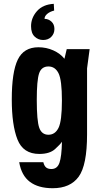

<svg xmlns="http://www.w3.org/2000/svg" viewBox="-20 -803 529 1014"><path d="M258.4 191Q351.2 191 395.5 130.2Q439.8 69.4 439.8 -93.4V-441.8L453.4 -543.4H332.4L320.4 -492.6Q298.4 -520.4 261.6 -536.9Q224.8 -553.4 183 -553.4Q105.4 -553.4 73.8 -487.9Q42.2 -422.4 42.2 -277.8Q42.2 -142.4 72.3 -66.2Q102.4 10 187.6 10Q242.4 10 270.8 -15.7Q299.2 -41.4 307.2 -54.6Q305.6 23.4 294.1 56.5Q282.6 89.6 251.6 89.6Q233.8 89.6 223.7 81.5Q213.6 73.4 208.8 53.6H81.4Q93.2 123.8 137.9 157.4Q182.6 191 258.4 191ZM235.8 -452Q271 -452 289 -416.3Q307 -380.6 307 -272.2Q307 -163.8 289 -127.6Q271 -91.4 235.8 -91.4Q200.4 -91.4 187.3 -128.1Q174.2 -164.8 174.2 -275.8Q174.2 -378.2 186.4 -415.1Q198.6 -452 235.8 -452ZM144 -664.6Q144 -627.8 162.9 -609.8Q181.8 -591.8 207.6 -591.8Q234.6 -591.8 251 -608.6Q267.4 -625.4 267.4 -649.8Q267.4 -674.6 251.6 -689Q235.8 -703.4 215.2 -703.4Q215.2 -717.6 229.3 -729.6Q243.4 -741.6 266 -747.2L264 -782.8Q206 -779.4 175 -744Q144 -708.6 144 -664.6Z"/></svg>

Font: Secuela Light
Style: Regular
Weight: 300
Designer: Fernando Haro
Foundry: deFharo
Version: Version 1.708